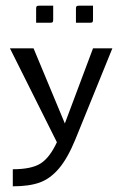

<svg xmlns="http://www.w3.org/2000/svg" viewBox="-20 -650 430 675"><path d="M247 -570V-619Q247 -626 249 -628Q251 -630 258 -630H307V-581Q307 -574 305 -572Q303 -570 296 -570ZM107 -570V-619Q107 -626 109 -628Q111 -630 118 -630H167V-581Q167 -574 165 -572Q163 -570 156 -570ZM15 -480H98L208 -216L307 -480H375L245 -160Q218 -94 187.5 -58Q157 -22 120 -8.5Q83 5 25 5V-55Q91 -55 123 -75.5Q155 -96 180 -150Z"/></svg>

Font: Glametrix
Style: Regular
Weight: 500
Designer: gluk
Foundry: gluk
Version: Version 0.40